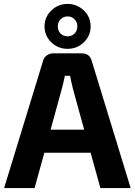

<svg xmlns="http://www.w3.org/2000/svg" viewBox="-20 -963 690 983"><path d="M409.5 -746.5Q375 -713 326 -713Q277 -713 242.5 -746.5Q208 -780 208 -828Q208 -876 243 -909.5Q278 -943 326 -943Q374 -943 409 -909.5Q444 -876 444 -828Q444 -780 409.5 -746.5ZM276 -828Q276 -805 290.5 -791Q305 -777 326 -777Q347 -777 361.5 -791Q376 -805 376 -828Q376 -850 361.5 -864.5Q347 -879 326 -879Q305 -879 290.5 -864.5Q276 -850 276 -828ZM444 -181H207L157 0H1L200 -650Q204 -668 219 -679Q234 -690 253 -690H397Q440 -690 450 -650L649 0H494ZM411 -299 353 -510Q341 -560 339 -575H312Q310 -564 305 -542Q300 -520 297 -510L239 -299Z"/></svg>

Font: Exo 2.0
Style: Bold
Weight: 700
Designer: Natanael Gama
Version: Version 1.001;PS 001.001;hotconv 1.0.70;makeotf.lib2.5.58329